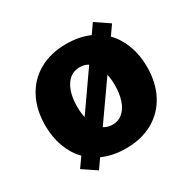

<svg xmlns="http://www.w3.org/2000/svg" viewBox="-137 -699 871 871"><g transform="rotate(-30 299.0 -263.5)"><path d="M70.3 -12.7 105.5 -62.5Q69.8 -99.1 51 -150.1Q32.2 -201.2 32.2 -262.7Q32.2 -344.2 64.5 -406Q96.7 -467.8 157 -502Q217.3 -536.1 298.8 -536.1Q365.7 -536.1 419.9 -512.7L454.1 -561.5L526.4 -512.7L491.7 -463.4Q527.3 -426.8 546.4 -375.7Q565.4 -324.7 565.4 -262.7Q565.4 -181.2 533.2 -119.4Q501 -57.6 440.7 -23.4Q380.4 10.7 298.8 10.7Q231.4 10.7 175.8 -13.7L141.6 35.2ZM397.5 -263.7Q397.5 -294.9 391.6 -321.3L254.4 -126Q274.4 -113.3 299.8 -113.3Q330.6 -113.3 352.5 -132.1Q374.5 -150.9 386 -185.1Q397.5 -219.2 397.5 -263.7ZM206.1 -206.5 342.8 -402.3Q324.7 -414.1 299.8 -414.1Q252.4 -414.1 226.3 -373Q200.2 -332 200.2 -263.7Q200.2 -232.4 206.1 -206.5Z"/></g></svg>

Font: Pretendard GOV ExtraBold
Style: Regular
Weight: 800
Designer: Base glyphs from Inter by Rasmus Andersson; Hangeul glyphs from Noto Sans CJK(Source Han Sans) by Jang Soo-young and Kan
Foundry: Kil Hyung-jin
Version: Version 1.309